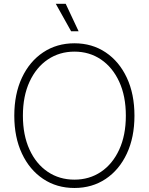

<svg xmlns="http://www.w3.org/2000/svg" viewBox="-20 -960 767 990"><path d="M363.8 9.3Q272.5 9.3 202.4 -37.6Q132.3 -84.5 93 -168.5Q53.7 -252.4 53.7 -363.3Q53.7 -475.1 93 -559.1Q132.3 -643.1 202.4 -689.9Q272.5 -736.8 363.8 -736.8Q455.1 -736.8 524.9 -689.9Q594.7 -643.1 634 -559.1Q673.3 -475.1 673.3 -363.3Q673.3 -252 634 -168Q594.7 -84 524.9 -37.4Q455.1 9.3 363.8 9.3ZM363.8 -33.7Q440.9 -33.7 500.7 -74Q560.5 -114.3 594.7 -188.5Q628.9 -262.7 628.9 -363.3Q628.9 -464.4 594.7 -538.6Q560.5 -612.8 500.7 -653.3Q440.9 -693.8 363.8 -693.8Q287.1 -693.8 227.1 -653.6Q167 -613.3 132.6 -539.1Q98.1 -464.8 98.1 -363.3Q98.1 -263.2 132.1 -189Q166 -114.7 226.1 -74.2Q286.1 -33.7 363.8 -33.7ZM346.7 -798.8 267.6 -940.4H318.8L385.3 -798.8Z"/></svg>

Font: Inter 24pt ExtraLight
Style: Regular
Weight: 250
Designer: Rasmus Andersson
Foundry: rsms
Version: Version 4.001;git-66647c0bb